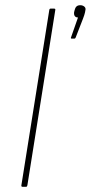

<svg xmlns="http://www.w3.org/2000/svg" viewBox="-20 -716 348 736"><path d="M66 0Q61 0 62 -6L169 -678Q170 -683 174 -683H187Q193 -683 192 -678L85 -6Q84 -2 83 -1Q82 0 79 0ZM255 -568Q253 -568 252 -569Q251 -570 252 -572L279 -649Q271 -649 267 -654Q263 -659 264 -669L266 -677Q268 -686 273 -691Q278 -696 288 -696Q297 -696 303.5 -690.5Q310 -685 307 -675L306 -669Q305 -664 303 -658Q301 -652 298 -644L270 -572Q269 -570 268 -569Q267 -568 265 -568Z"/></svg>

Font: Sofia Sans Thin
Style: Italic
Weight: 250
Italic angle: -9°
Version: Version 4.100-B